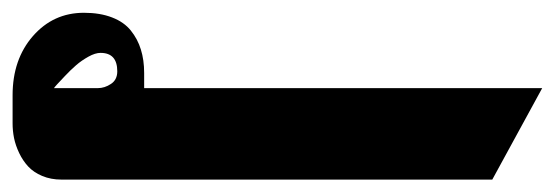

<svg xmlns="http://www.w3.org/2000/svg" viewBox="-273 -182 881 305"><path d="M-187.3 -42Q-185.7 -44.3 -182.3 -48Q-179 -51.7 -169.8 -61.3Q-160.7 -71 -152 -78.5Q-143.3 -86 -132.5 -92Q-121.7 -98 -113.3 -98Q-86.7 -98 -86.7 -68.7Q-86.7 -55.3 -96.7 -48.7Q-106.7 -42 -117.7 -42ZM-175.3 103.3H509L588.3 -42H-44V-66Q-44 -86.7 -49.2 -103.3Q-54.3 -120 -65.2 -133.5Q-76 -147 -95 -154.3Q-114 -161.7 -139.7 -161.7Q-188.3 -161.7 -220.7 -124.7Q-253 -87.7 -253 -30.7V14Q-253 25.7 -250.7 37.3Q-248.3 49 -242.5 61.2Q-236.7 73.3 -228.2 82.5Q-219.7 91.7 -206 97.5Q-192.3 103.3 -175.3 103.3Z"/></svg>

Font: Jomhuria
Style: Regular
Weight: 400
Designer: Arabic design by Kourosh Beigpour, Latin design by Eben Sorkin, engineering by Lasse Fister and Khaled Hosney
Version: Version 1.0000